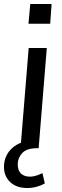

<svg xmlns="http://www.w3.org/2000/svg" viewBox="-47 -744 309 964"><path d="M90 200Q36 200 4.5 170.5Q-27 141 -27 94Q-27 43 6.5 7Q40 -29 106 -41L84 0H56L97 -503H188L147 0H141Q87 0 64.5 24.5Q42 49 42 81Q42 112 58.5 127.5Q75 143 104 143Q116 143 132.5 138.5Q149 134 166 125L178 177Q161 187 137.5 193.5Q114 200 90 200ZM105 -724H212L205 -625H96Z"/></svg>

Font: Muli Medium
Style: Italic
Weight: 500
Italic angle: -4.541°
Designer: Vernon Adams
Foundry: Vernon Adams
Version: Version 2.100; ttfautohint (v1.8.1.43-b0c9)